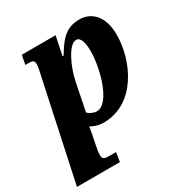

<svg xmlns="http://www.w3.org/2000/svg" viewBox="-215 -677 991 1049"><g transform="rotate(-30 280.5 -153.0)"><path d="M104 -400 -33 240H238L247 182H204C172 182 162 176 162 152C162 138 164 124 168 105L182 35C186 19 189 -2 190 -13C215 3 249 11 278 9C473 4 571 -209 571 -373C571 -485 514 -546 435 -546C349 -546 309 -496 263 -418H256L280 -536H67L56 -478H78C106 -478 112 -470 112 -450C112 -434 108 -418 104 -400ZM268 -63C246 -63 223 -77 213 -87L248 -261C263 -338 315 -458 364 -458C394 -458 403 -412 403 -365C403 -256 350 -63 268 -63Z"/></g></svg>

Font: Noto Serif Condensed Black
Style: Italic
Weight: 900
Width: 3
Italic angle: -12°
Designer: Monotype Design Team
Foundry: Monotype Imaging Inc.
Version: Version 2.013